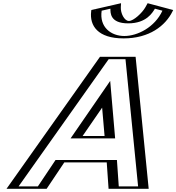

<svg xmlns="http://www.w3.org/2000/svg" viewBox="-20 -1180 1102 1200"><path d="M922.2 -1152C922.2 -1152 879.7 -1049 785.7 -1049C691.7 -1049 712.2 -1152 712.2 -1152L576.7 -1121C556 -1014 623.4 -940 752.4 -940C881.4 -940 994 -1014 1038.7 -1121ZM803.2 -825 885 0H683L671.4 -165H357.4L247 0H45L629.2 -825ZM657.9 -330H471.9L637.3 -570ZM928.3 -1133.7 1018.5 -1109.7C973.4 -1017.7 874.5 -955 757 -955C638.9 -955 579 -1018.8 590.1 -1109.7L694.9 -1133.7C693.2 -1103 698.9 -1034 781.1 -1034C863.9 -1034 912.1 -1104.6 928.3 -1133.7ZM788.5 -810 867.3 -15H698L686.4 -180H351.5L241.1 -15H71.8L634.8 -810ZM675.3 -315H445.5L649.8 -611.5ZM928.3 -1133.7C912.1 -1104.6 863.9 -1034 781.1 -1034C698.9 -1034 693.2 -1103 694.9 -1133.7L590.1 -1109.7C579 -1018.8 638.9 -955 757 -955C874.5 -955 973.4 -1017.7 1018.5 -1109.7ZM788.5 -810H634.8L71.8 -15H241.1L351.5 -180H686.4L698 -15H867.3ZM675.3 -315 649.8 -611.5 445.5 -315ZM914.9 -1137.3 923 -1151.8 1039.2 -1120.9 1032.4 -1107C983.4 -1006.9 875.4 -940 752.4 -940C628.7 -940 562.4 -1008 574.5 -1107L576.2 -1120.9L711.3 -1151.8L710.5 -1137.3C709 -1108.2 714.3 -1049 785.7 -1049C857.6 -1049 899.4 -1109.6 914.9 -1137.3ZM803.2 -825H629.2L45 0H247L357.4 -165H671.4L683 0H885ZM657.9 -330 637.3 -570 471.9 -330ZM948.2 -1125.7 995.2 -1113.2C947.2 -1009 838.8 -955 757 -955C674.8 -955 599.9 -1009.6 615.4 -1113.2L670.1 -1125.7C670.4 -1100.7 666.6 -1034 781.1 -1034C896.1 -1034 933.2 -1101.5 948.2 -1125.7ZM764.3 -810 843.1 -15H722.3L710.8 -180H327.1L216.7 -15H96.1L659.1 -810ZM699.6 -315 668.7 -674.3 421.1 -315ZM888.9 -1135.1C869 -1099.4 814.9 -1049 785.7 -1049C756.9 -1049 733.1 -1097.9 735.1 -1135.1L736.5 -1159.9L550.9 -1117.4L549.8 -1108.7C539 -1019.3 591.3 -940 752.4 -940C912.6 -940 1013.7 -1018.2 1058.1 -1108.7L1062.3 -1117.4L902.7 -1159.9ZM827.5 -825H604.9L20.7 0H271.4L381.9 -165H647.1L658.6 0H909.3ZM633.6 -330H496.2L618.3 -507.2Z"/></svg>

Font: Hussar Outliner
Style: Obl
Weight: 700
Foundry: Cannot Into Space Fonts
Version: Version 0.92